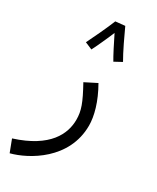

<svg xmlns="http://www.w3.org/2000/svg" viewBox="-253 -743 849 1038"><g transform="rotate(30 171.0 -224.5)"><path d="M142 -673C126 -631 75 -523 61 -496L106 -477C115 -493 148 -564 170 -617C191 -574 227 -503 242 -479L288 -504C263 -546 219 -639 201 -679ZM4 230C108 203 301 97 301 -114C301 -172 280 -252 230 -339L157 -302C211 -204 226 -163 226 -107C226 -19 177 90 -25 154Z"/></g></svg>

Font: Noto Sans Arabic
Style: Regular
Weight: 400
Designer: Monotype Design Team, Nadine Chahine, Nizar Qandah and Khaled Hosny
Foundry: Monotype Imaging Inc.
Version: Version 2.012